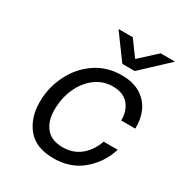

<svg xmlns="http://www.w3.org/2000/svg" viewBox="-175 -862 931 991"><g transform="rotate(30 290.5 -366.0)"><path d="M80 -209Q80 -236 82 -249Q90 -325 128.5 -392Q167 -459 231.5 -500Q296 -541 379 -541Q448 -541 493 -512.5Q538 -484 558 -438Q578 -392 576 -337H492Q493 -395 461.5 -431.5Q430 -468 368 -468Q311 -468 265 -434Q219 -400 192.5 -341.5Q166 -283 166 -212Q166 -146 199 -106Q232 -66 299 -66Q361 -66 404.5 -102Q448 -138 468 -197H552Q526 -111 457 -52Q388 7 286 7Q181 7 130.5 -54.5Q80 -116 80 -209ZM329 -739 394 -650H398L495 -739H581L425 -593H351L244 -739Z"/></g></svg>

Font: Be Vietnam
Style: Italic
Weight: 400
Italic angle: -9.33299°
Designer: Gabriel Lam
Foundry: TypeRant
Version: Version 3.000